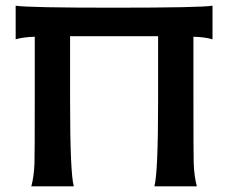

<svg xmlns="http://www.w3.org/2000/svg" viewBox="-20 -653 790 674"><path d="M377 -626Q683 -626 726 -633V-515Q699 -523 659 -524V-301Q659 -108 660 -79Q662 -32 671 1H522Q535 -47 535 -301V-526H377H226V-301Q226 -47 239 1H90Q99 -32 101 -79Q102 -108 102 -301V-524Q62 -523 35 -515V-633Q78 -626 377 -626Z"/></svg>

Font: GFS Neohellenic Rg
Style: Bold
Weight: 700
Designer: Designed by Takis Katsoulidis and George D. Matthiopoulos.
Foundry: Designed by Takis Katsoulidis and George D. Matthiopoulos.
Version: Version 1.0